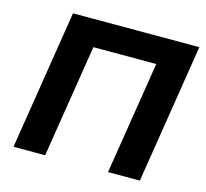

<svg xmlns="http://www.w3.org/2000/svg" viewBox="-102 -822 1008 938"><g transform="rotate(15 402.0 -352.5)"><path d="M43 0 155 -705H794L682 0H521L612 -571H294L203 0Z"/></g></svg>

Font: Nunito Sans 9pt ExtraBold
Style: Italic
Weight: 800
Italic angle: -9°
Version: Version 3.101;gftools[0.9.27]